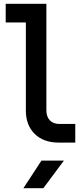

<svg xmlns="http://www.w3.org/2000/svg" viewBox="-20 -750 440 1010"><path d="M376 0V-98H291C250 -98 224 -125 224 -169V-730H10V-632H116V-167C116 -66 183 0 286 0ZM208 240 316 95H198L103 240Z"/></svg>

Font: Tekne LDO SemiBold
Style: Regular
Weight: 600
Monospace: yes
Designer: Alessio Laiso, Mario Rullo, Paolo Rosset
Foundry: Alessio Laiso
Version: Version 1.000;hotconv 1.0.109;makeotfexe 2.5.65596